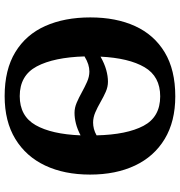

<svg xmlns="http://www.w3.org/2000/svg" viewBox="6 -771 775 827"><g transform="rotate(90 393.5 -357.5)"><path d="M394 10Q280 10 204.5 -36Q129 -82 92 -165Q55 -248 55 -359Q55 -470 92.5 -552Q130 -634 205.5 -679.5Q281 -725 395 -725Q503 -725 578.5 -679.5Q654 -634 693 -551.5Q732 -469 732 -358Q732 -247 693 -164.5Q654 -82 578.5 -36Q503 10 394 10ZM508 -371Q521 -371 535 -374.5Q549 -378 563 -386Q560 -516 522 -588Q484 -660 395 -660Q309 -660 269.5 -592.5Q230 -525 224 -403Q254 -420 281 -427.5Q308 -435 332 -435Q354 -435 375.5 -425.5Q397 -416 419.5 -403Q442 -390 464 -380.5Q486 -371 508 -371ZM394 -55Q480 -55 519 -123.5Q558 -192 563 -317Q536 -303 512 -297Q488 -291 466 -291Q444 -291 422 -300.5Q400 -310 377.5 -322.5Q355 -335 332.5 -345Q310 -355 288 -355Q273 -355 257 -350Q241 -345 223 -334Q227 -202 266 -128.5Q305 -55 394 -55Z"/></g></svg>

Font: Noto Serif
Style: Bold
Weight: 700
Designer: Monotype Design Team
Foundry: Monotype Imaging Inc.
Version: Version 2.014